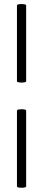

<svg xmlns="http://www.w3.org/2000/svg" viewBox="-20 -758 208 940"><path d="M63 154V-216Q63 -221 74.5 -222.5Q86 -224 97 -222.5Q108 -221 108 -216V154Q108 159 97 160.5Q86 162 74.5 160.5Q63 159 63 154ZM63 -360V-731Q63 -736 74.5 -737.5Q86 -739 97 -737.5Q108 -736 108 -731V-360Q108 -356 97 -354.5Q86 -353 74.5 -354.5Q63 -356 63 -360Z"/></svg>

Font: Cormorant SemiBold
Style: Regular
Weight: 600
Designer: Christian Thalmann (Catharsis Fonts)
Foundry: Catharsis Fonts
Version: Version 4.000